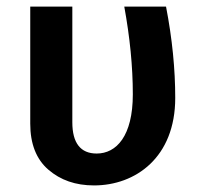

<svg xmlns="http://www.w3.org/2000/svg" viewBox="-20 -549 608 584"><path d="M358 -529C375 -436 384 -347 384 -262C384 -135 334 -82 274 -82C225 -82 200 -114 200 -177V-529H72V-173C72 -112 90 -65 127 -33C164 -1 210 15 266 15C392 15 513 -70 513 -251C513 -338 504 -431 485 -529Z"/></svg>

Font: Fira Sans Medium
Style: Regular
Weight: 500
Designer: Carrois Corporate & Edenspiekermann AG
Foundry: Carrois Corporate GbR & Edenspiekermann AG
Version: Version 4.203